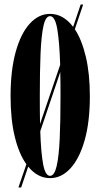

<svg xmlns="http://www.w3.org/2000/svg" viewBox="-20 -772 441 844"><path d="M61 52 96 -50Q63.5 -95 45 -170.8Q26.5 -246.5 26.5 -349Q26.5 -463 49 -544Q71.5 -625 110.8 -668Q150 -711 200 -711Q258 -711 301.5 -654L334.5 -752H345.5L309 -643.5Q339.5 -597.5 357.2 -523Q375 -448.5 375 -349Q375 -235.5 352 -155Q329 -74.5 289.5 -31.8Q250 11 200 11Q145.5 11 104 -39.5L73 52ZM155 -349Q155 -316 155.2 -285.5Q155.5 -255 156 -227L244.5 -487Q241.5 -587 231.8 -644Q222 -701 200 -701Q180.5 -701 171 -657.8Q161.5 -614.5 158.2 -535.5Q155 -456.5 155 -349ZM200 1Q219 1 229 -41.8Q239 -84.5 242.5 -163Q246 -241.5 246 -349Q246 -377.5 245.8 -404.2Q245.5 -431 245 -455.5L157 -195Q160 -102.5 169.5 -50.8Q179 1 200 1Z"/></svg>

Font: Imbue 100pt
Style: Bold
Weight: 700
Designer: Tyler Finck
Foundry: Etcetera Type Company
Version: Version 1.102; ttfautohint (v1.8.3)